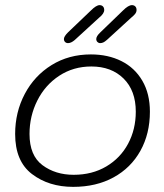

<svg xmlns="http://www.w3.org/2000/svg" viewBox="-20 -728 639 748"><path d="M39 -206Q39 -291 76.5 -362Q114 -433 181 -474.5Q248 -516 334 -516Q401 -516 453 -490Q505 -464 534.5 -413.5Q564 -363 564 -293Q564 -207 527 -140.5Q490 -74 422.5 -37Q355 0 265 0Q170 0 104.5 -50Q39 -100 39 -206ZM509 -293Q509 -375 461.5 -422Q414 -469 336 -469Q266 -469 211 -433Q156 -397 125.5 -336.5Q95 -276 95 -206Q95 -122 145.5 -84.5Q196 -47 267 -47Q339 -47 394 -79.5Q449 -112 479 -168Q509 -224 509 -293ZM229 -576Q229 -586 245 -602L334 -687Q355 -708 368 -708Q376 -708 381 -703Q386 -698 386 -689Q386 -675 366 -659L271 -572Q257 -560 245 -560Q238 -560 233.5 -564.5Q229 -569 229 -576ZM355 -576Q355 -587 371 -602L459 -687Q480 -708 494 -708Q502 -708 507 -703Q512 -698 512 -689Q512 -681 506.5 -674Q501 -667 491 -659L397 -573Q388 -565 382 -562.5Q376 -560 370 -560Q364 -560 359.5 -564.5Q355 -569 355 -576Z"/></svg>

Font: Mali Light
Style: Italic
Weight: 300
Italic angle: -10°
Version: Version 1.000; ttfautohint (v1.6)